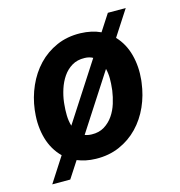

<svg xmlns="http://www.w3.org/2000/svg" viewBox="-100 -682 787 840"><g transform="rotate(-15 293.5 -262.0)"><path d="M44.4 -265.6Q51.3 -321.3 73.5 -371.3Q95.7 -421.4 131.3 -459Q167 -496.6 215.6 -518.1Q264.2 -539.6 323.7 -538.1Q375 -536.6 414.6 -518.1L463.4 -593.3H544.4L469.7 -478Q505.9 -439.9 520.3 -385.7Q534.7 -331.5 528.3 -270.5L526.9 -259.8Q520 -204.1 497.8 -154.5Q475.6 -105 439.9 -67.9Q404.3 -30.8 355.7 -9.5Q307.1 11.7 248 10.3Q224.1 9.8 203.4 5.4Q182.6 1 164.6 -6.3L115.7 68.8H34.2L106.9 -43.9Q87.9 -62.5 74.2 -85.9Q60.5 -109.4 52.7 -136.5Q44.9 -163.6 42.5 -193.6Q40 -223.6 43.5 -255.4ZM175.8 -255.4Q173.3 -231.9 173.8 -206.3Q174.3 -180.7 181.2 -157.7L350.6 -419.4Q335 -428.2 314 -428.7Q280.3 -429.7 256.1 -415Q231.9 -400.4 215.6 -376.5Q199.2 -352.5 189.7 -323.2Q180.2 -293.9 176.8 -265.6ZM395 -270Q397.5 -290.5 397.5 -313.5Q397.5 -336.4 392.1 -358.4L227.1 -103.5Q240.2 -98.1 257.8 -97.7Q291 -96.7 315.2 -111.6Q339.4 -126.5 355.7 -150.1Q372.1 -173.8 381.1 -202.9Q390.1 -231.9 394 -259.8Z"/></g></svg>

Font: TypoPRO Roboto Mono
Style: Bold Italic
Weight: 700
Designer: Google
Version: Version 2.000986; 2015; ttfautohint (v1.3)